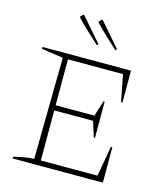

<svg xmlns="http://www.w3.org/2000/svg" viewBox="-126 -974 929 1071"><g transform="rotate(15 338.0 -438.5)"><path d="M561 -205H569V0H48V-10Q79 -18 108 -23Q137 -28 165 -29L173 -615L48 -633V-644H559V-460H551L521 -614H203V-349H427L455 -439H462V-230H455L427 -319H203V-30H530ZM338 -732Q304 -763 270.5 -794.5Q237 -826 205 -860L222 -877L227 -876L346 -739ZM445 -732Q411 -763 377.5 -794.5Q344 -826 312 -860L329 -877L334 -876L453 -739Z"/></g></svg>

Font: Piazzolla SC Thin
Style: Regular
Weight: 100
Designer: Juan Pablo del Peral
Foundry: Huerta Tipografica
Version: Version 1.330